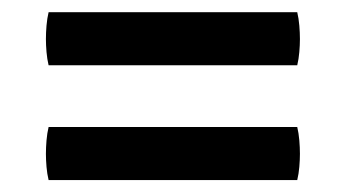

<svg xmlns="http://www.w3.org/2000/svg" viewBox="-20 -476 580 322"><path d="M61.5 -366.5Q59 -377 58 -388.8Q57 -400.5 57 -410.5Q57 -421 58 -433Q59 -445 61.5 -455.5H478.5Q481 -445 482 -433Q483 -421 483 -410.5Q483 -400.5 482 -388.8Q481 -377 478.5 -366.5ZM61.5 -174Q59 -184.5 58 -196.2Q57 -208 57 -218Q57 -228.5 58 -240.5Q59 -252.5 61.5 -263H478.5Q481 -252.5 482 -240.5Q483 -228.5 483 -218Q483 -208 482 -196.2Q481 -184.5 478.5 -174Z"/></svg>

Font: Signika SC
Style: Regular
Weight: 400
Designer: Anna Giedryś
Foundry: Anna Giedryś
Version: Version 2.000; ttfautohint (v1.8.3) -l 8 -r 50 -G 200 -x 9 -